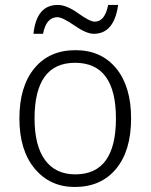

<svg xmlns="http://www.w3.org/2000/svg" viewBox="-20 -743 606 773"><path d="M280.8 9.8Q181.2 9.8 119.6 -64.2Q58.1 -138.2 58.1 -266.1Q58.1 -394.5 118.2 -467.8Q178.2 -541 284.2 -541Q387.7 -541 447.8 -467.8Q507.8 -394.5 507.8 -266.1Q507.8 -136.2 447.3 -63.2Q386.7 9.8 280.8 9.8ZM283.2 -41Q446.8 -41 446.8 -266.1Q446.8 -490.2 282.2 -490.2Q119.1 -490.2 119.1 -266.1Q119.1 -156.2 161.4 -98.6Q203.6 -41 283.2 -41ZM153.3 -606.9H114.7Q127 -723.1 212.4 -723.1Q248 -723.1 294.9 -689.5Q341.8 -655.8 361.3 -655.8Q402.3 -655.8 415.5 -723.1H455.6Q439.5 -606.9 357.4 -606.9Q327.6 -606.9 279.3 -640.6Q231 -673.8 211.4 -673.8Q166 -673.8 153.3 -606.9Z"/></svg>

Font: Droid Sans TV
Style: Regular
Weight: 300
Version: Version 1.00